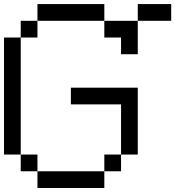

<svg xmlns="http://www.w3.org/2000/svg" viewBox="-20 -937 873 957"><path d="M0 -166.7V-750H83.3V-166.7ZM166.7 -166.7V-83.3H83.3V-166.7ZM166.7 -83.3H500V0H166.7ZM166.7 -833.3V-750H83.3V-833.3ZM166.7 -916.7H500V-833.3H166.7ZM333.3 -416.7V-500H666.7V-166.7H583.3V-416.7ZM500 -83.3V-166.7H583.3V-83.3ZM500 -833.3H666.7V-666.7H583.3V-750H500ZM666.7 -833.3V-916.7H833.3V-833.3Z"/></svg>

Font: Galmuri11 Regular
Style: Regular
Weight: 400
Designer: Minseo Lee (Quiple)
Version: Version 2.356;hotconv 1.1.0;makeotfexe 2.6.0 DEVELOPMENT